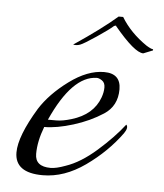

<svg xmlns="http://www.w3.org/2000/svg" viewBox="-40 -462 432 506"><g transform="rotate(5 176.0 -209.0)"><path d="M84 -119Q69 -80 69 -46.5Q69 -13 110 -13Q125 -13 149 -22Q188 -35 230 -72Q272 -109 299 -144Q306 -137 295 -121Q258 -70 203 -31Q148 8 91 8Q17 8 17 -46Q17 -89 63 -165Q89 -206 137 -241.5Q185 -277 229 -277Q273 -277 273 -235Q273 -191 238.5 -168.5Q204 -146 160.5 -132.5Q117 -119 84 -119ZM92 -139Q98 -139 114.5 -139Q131 -139 154 -146Q211 -163 228 -210Q233 -224 233 -236.5Q233 -249 225 -254.5Q217 -260 211 -260Q146 -259 92 -139ZM327 -335Q304 -335 250 -400Q250 -403 244 -400Q233 -390 201 -368.5Q169 -347 159.5 -343.5Q150 -340 141 -342Q214 -391 254 -426H266Q290 -386 334 -356Q347 -348 352 -348V-345Z"/></g></svg>

Font: Italianno
Style: Regular
Weight: 400
Designer: Robert E. Leuschke
Foundry: Robert E. Leuschke
Version: Version 1.003